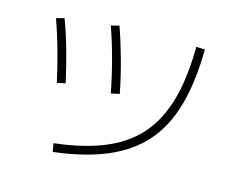

<svg xmlns="http://www.w3.org/2000/svg" viewBox="-104 -870 1207 1026"><g transform="rotate(15 500.0 -357.0)"><path d="M258 -31Q389 -46 488 -79.5Q587 -113 657.5 -167.5Q728 -222 772.5 -300.5Q817 -379 839 -484.5Q861 -590 862 -726L910 -724Q908 -546 871.5 -415Q835 -284 758 -196Q681 -108 559 -56.5Q437 -5 266 15ZM192 -347Q171 -441 147.5 -524.5Q124 -608 98 -680L142 -692Q169 -621 193 -536.5Q217 -452 238 -357ZM485 -367Q467 -460 443 -549.5Q419 -639 391 -718L436 -729Q464 -650 489 -559.5Q514 -469 532 -377Z"/></g></svg>

Font: M PLUS 2 Light
Style: Regular
Weight: 300
Designer: Coji Morishita
Foundry: UNDERFOREST DESIGN
Version: Version 1.001